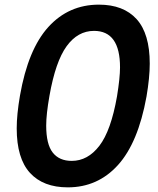

<svg xmlns="http://www.w3.org/2000/svg" viewBox="-20 -795 680 827"><path d="M52 -242Q52 -302 66 -383Q101 -583 188.5 -679Q276 -775 406 -775Q512 -775 568.5 -712.5Q625 -650 625 -521Q625 -461 611 -379Q575 -180 488 -84Q401 12 272 12Q166 12 109 -50.5Q52 -113 52 -242ZM484 -380Q497 -460 497 -505Q497 -662 385 -662Q315 -662 267 -596Q219 -530 193 -382Q179 -303 179 -254Q179 -174 207 -138Q235 -102 289 -102Q358 -102 408 -167Q458 -232 484 -380Z"/></svg>

Font: Open Sauce Two SemiBold Italic
Style: Regular
Weight: 600
Italic angle: -10°
Designer: Alfredo Marco Pradil
Foundry: Creative Sauce Fz LLC
Version: Version 1.477